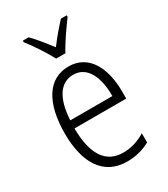

<svg xmlns="http://www.w3.org/2000/svg" viewBox="-191 -852 828 948"><g transform="rotate(-30 222.5 -377.5)"><path d="M197 -606H250C273 -651 318 -714 349 -756V-765H316C281 -727 254 -695 224 -655C195 -693 161 -736 132 -765H99V-756C130 -717 173 -652 197 -606ZM230 -542C111 -542 49 -434 49 -264C49 -99 112 10 248 10C299 10 340 -2 379 -23V-75C335 -49 297 -38 252 -38C154 -38 104 -115 103 -262H398V-303C398 -434 346 -542 230 -542ZM230 -495C310 -495 346 -412 345 -307H105C112 -432 157 -495 230 -495Z"/></g></svg>

Font: Noto Sans Kannada Condensed Light
Style: Regular
Weight: 300
Width: 3
Designer: Jelle Bosma - Monotype Design Team
Foundry: Monotype Imaging Inc.
Version: Version 2.005